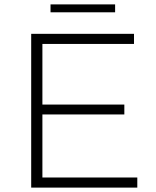

<svg xmlns="http://www.w3.org/2000/svg" viewBox="-20 -854 709 874"><path d="M167 -378H546V-333H167ZM173 -46H605V0H122V-700H590V-654H173ZM210 -798V-834H504V-798Z"/></svg>

Font: MOST Montserrat Light
Style: Regular
Weight: 300
Designer: Julieta Ulanovsky
Foundry: Julieta Ulanovsky
Version: Version 8.000;March 11, 2024;FontCreator 15.0.0.2926 64-bit